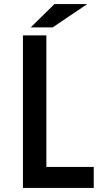

<svg xmlns="http://www.w3.org/2000/svg" viewBox="-20 -899 540 944"><path d="M247.6 -878.9H408.7L238.8 -764.2H130.9ZM92.8 -725.1H208V-78.1H440.9V24.9H92.8Z"/></svg>

Font: BIZ UDGothic
Style: Bold
Weight: 700
Monospace: yes
Designer: TypeBank Co., Ltd.
Foundry: Morisawa Inc.
Version: Version 1.05